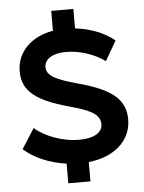

<svg xmlns="http://www.w3.org/2000/svg" viewBox="-58 -821 708 942"><g transform="rotate(-5 296.5 -350.0)"><path d="M240 75H349V-20C475 -33 560 -107 560 -212C560 -310 495 -365 324 -410C228 -437 178 -458 178 -502C178 -542 218 -568 284 -568C352 -568 424 -544 476 -506L532 -603C481 -645 412 -671 339 -679V-775H230V-677C122 -659 50 -588 50 -492C50 -398 113 -345 277 -300C367 -275 427 -254 427 -200C427 -158 384 -133 311 -133C234 -133 146 -164 94 -210L31 -111C83 -65 158 -33 240 -22Z"/></g></svg>

Font: Fixel Display SemiBold
Style: Regular
Weight: 600
Designer: AlfaBravo + MacPaw
Foundry: Kyrylo Tkachov, Marchela Mozhyna, Serhii Makarenko, Maria Weinstein, Zakhar Kryvoshyya
Version: Version 1.211